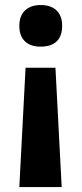

<svg xmlns="http://www.w3.org/2000/svg" viewBox="-20 -566 326 766"><path d="M82 -295.9H201.2L226.1 180.2H57.1ZM228 -462.9Q228 -421.9 206.1 -400.9Q184.1 -379.9 142.1 -379.9Q101.6 -379.9 79.3 -401.4Q57.1 -422.9 57.1 -462.9Q57.1 -502.4 79.8 -524.2Q102.5 -545.9 142.1 -545.9Q183.1 -545.9 205.6 -524.4Q228 -502.9 228 -462.9Z"/></svg>

Font: CAA NEO Sans
Style: Bold
Weight: 700
Version: Version 1.10